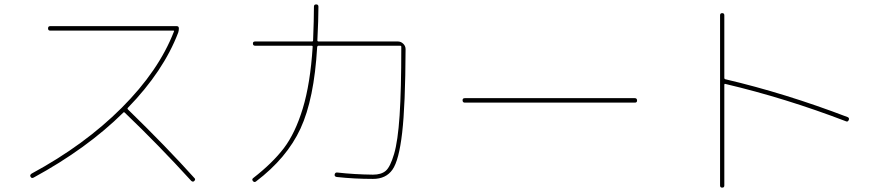

<svg xmlns="http://www.w3.org/2000/svg" viewBox="-20 -820 4040 880"><path d="M133.8 -5.9Q125 -1 120.1 -9.8Q115.2 -17.6 125 -24.4Q367.2 -155.3 537.6 -325.7Q708 -496.1 777.3 -675.8Q779.3 -679.7 774.4 -679.7H210Q200.2 -679.7 200.2 -689.9Q200.2 -700.2 210 -700.2H790Q799.8 -700.2 799.8 -689.9Q799.8 -679.7 796.9 -670.9Q729.5 -494.1 566.4 -326.2Q562.5 -322.3 566.4 -318.4Q744.1 -145.5 871.1 -3.9Q877.9 2 870.1 9.8Q864.3 15.6 856.4 8.8Q707 -155.3 551.8 -303.7Q547.9 -307.6 544.9 -303.7Q377.9 -138.7 133.8 -5.9Z M1140.6 -3.9Q1228.5 -72.3 1280.8 -140.6Q1333 -209 1367.7 -322.8Q1402.3 -436.5 1413.1 -606.4Q1413.1 -610.4 1409.2 -610.4H1149.4Q1139.6 -610.4 1139.2 -620.1Q1138.7 -629.9 1149.4 -629.9H1410.2Q1415 -629.9 1415 -634.8Q1418.9 -730.5 1418.9 -790Q1418.9 -799.8 1429.2 -799.8Q1439.5 -799.8 1439.5 -789.1Q1439.5 -731.4 1434.6 -634.8Q1434.6 -629.9 1440.4 -629.9H1803.7Q1817.4 -629.9 1828.1 -619.6Q1838.9 -609.4 1838.9 -594.7Q1837.9 -337.9 1823.2 -211.4Q1808.6 -85 1778.8 -42.5Q1749 0 1689.5 0Q1603.5 0 1523.4 -8.8Q1512.7 -10.7 1513.7 -19.5Q1515.6 -30.3 1525.4 -29.3Q1603.5 -20.5 1689.5 -19.5Q1727.5 -19.5 1748 -37.1Q1768.6 -54.7 1786.1 -113.8Q1803.7 -172.9 1811.5 -290.5Q1819.3 -408.2 1819.3 -605.5Q1819.3 -610.4 1814.5 -610.4H1439.5Q1434.6 -610.4 1433.6 -603.5Q1419.9 -366.2 1357.4 -231Q1294.9 -95.7 1153.3 11.7Q1145.5 17.6 1139.2 9.8Q1132.8 2 1140.6 -3.9Z M2110.4 -349.6Q2100.6 -349.6 2100.1 -359.9Q2099.6 -370.1 2110.4 -370.1H2889.6Q2899.4 -370.1 2899.9 -359.9Q2900.4 -349.6 2889.6 -349.6Z M3280.3 30.3V-750Q3280.3 -759.8 3290 -759.8Q3299.8 -759.8 3299.8 -750V-462.9Q3299.8 -458 3303.7 -457Q3579.1 -392.6 3865.2 -283.2Q3874 -279.3 3870.1 -270Q3866.2 -260.7 3858.4 -263.7Q3581.1 -370.1 3303.7 -435.5Q3302.7 -436.5 3301.3 -435.1Q3299.8 -433.6 3299.8 -431.6V30.3Q3299.8 40 3290 40Q3280.3 40 3280.3 30.3Z"/></svg>

Font: Rounded Mgen+ 1mn thin
Style: Regular
Weight: 100
Designer: [Source Han Sans]
Ryoko NISHIZUKA  (kana & ideographs); Paul D. Hunt (Latin, Greek & Cyrillic); Wenlong ZHANG  (bopomofo
Version: Version 1.059.20150602